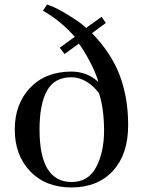

<svg xmlns="http://www.w3.org/2000/svg" viewBox="-20 -814 639 845"><path d="M438 -239Q438 -145 404 -80Q370 -13 295 -13Q154 -13 154 -244Q154 -356 187 -415Q219 -474 295 -474Q328 -474 362 -454Q394 -434 416 -403Q438 -334 438 -239ZM544 -263Q544 -386 506 -485Q469 -581 385 -668L446 -713L427 -740L359 -691Q342 -710 277 -750Q217 -786 187 -794L169 -767Q249 -721 309 -652L243 -604L264 -576L327 -622Q346 -598 375 -544Q402 -493 413 -453L400 -464Q386 -476 358 -488Q327 -499 295 -499Q180 -499 112 -427Q45 -356 45 -244Q45 -132 112 -61Q180 11 295 11Q410 11 478 -63Q544 -136 544 -263Z"/></svg>

Font: Rufina
Style: Regular
Weight: 400
Designer: Martin Sommaruga
Foundry: Martin Sommaruga
Version: Version